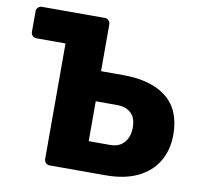

<svg xmlns="http://www.w3.org/2000/svg" viewBox="-78 -784 920 868"><g transform="rotate(10 382.0 -350.0)"><path d="M204.6 0Q194 0 186.8 -7.2Q179.5 -14.5 179.5 -25.1V-555.6H45.9Q35.3 -555.6 28 -562.9Q20.8 -570.1 20.8 -580.8V-674.5Q20.8 -685.5 28 -692.8Q35.3 -700 45.9 -700H334.2Q344.9 -700 352.1 -692.8Q359.4 -685.5 359.4 -674.9V-459.9H461.1Q589.6 -459.9 660.4 -403.6Q731.1 -347.2 731.1 -233.4Q731.1 -164.2 700.1 -111.3Q669 -58.4 608.7 -29.2Q548.5 0 461.1 0ZM359.4 -138.7H457.4Q500.1 -138.7 522.6 -165.5Q545 -192.2 545 -233.2Q545 -277.5 521.8 -299.6Q498.6 -321.8 457.4 -321.8H359.4Z"/></g></svg>

Font: Rubik Light
Style: Regular
Weight: 300
Designer: Hubert and Fischer
Foundry: Hubert and Fischer
Version: Version 2.300;gftools[0.9.30]